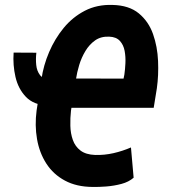

<svg xmlns="http://www.w3.org/2000/svg" viewBox="-20 -740 679 771"><path d="M34.7 -528.8 126 -528.3Q123 -502.9 125.5 -479Q127.9 -455.1 140.6 -438.5Q153.3 -421.9 183.6 -418.9L173.3 -315.4Q114.7 -318.8 84 -351.1Q53.2 -383.3 42.2 -430.9Q31.2 -478.5 34.7 -528.8ZM352.1 10.7Q287.1 10.3 240.5 -14.9Q193.8 -40 166 -83.3Q138.2 -126.5 128.7 -181.4Q119.1 -236.3 127 -296.4L146.5 -422.4Q154.3 -477.1 177.2 -530.8Q200.2 -584.5 235.8 -627.9Q271.5 -671.4 320.6 -696.8Q369.6 -722.2 431.6 -720.2Q498 -718.8 537.4 -686.3Q576.7 -653.8 594.5 -603.3Q612.3 -552.7 614.7 -495.1Q617.2 -437.5 609.9 -385.7L597.2 -307.1H227.5L248.5 -424.8L476.1 -424.3L479.5 -440.9Q482.4 -460.9 483.6 -486.3Q484.9 -511.7 480.5 -535.6Q476.1 -559.6 461.4 -575.7Q446.8 -591.8 418.5 -592.8Q385.3 -594.2 362.1 -577.9Q338.9 -561.5 323 -535.2Q307.1 -508.8 298.1 -479Q289.1 -449.2 285.2 -422.9L265.1 -295.9Q261.7 -266.1 262.5 -235.1Q263.2 -204.1 272.5 -178Q281.7 -151.9 303.2 -135.5Q324.7 -119.1 362.3 -117.7Q399.4 -116.7 435.8 -125Q472.2 -133.3 505.9 -147.9L516.6 -26.4Q497.1 -9.3 467.8 -1.5Q438.5 6.3 407.5 8.8Q376.5 11.2 352.1 10.7Z"/></svg>

Font: Roboto Condensed
Style: Bold Italic
Weight: 700
Italic angle: -12°
Designer: Christian Robertson
Foundry: Google
Version: Version 3.0